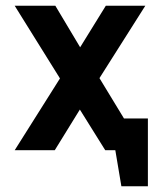

<svg xmlns="http://www.w3.org/2000/svg" viewBox="-20 -521 553 666"><path d="M369 -110V0H380L401 125H493V-110ZM258 -357 172 -501H31L188 -249L31 0H170L257 -141L345 0H477L325 -250L484 -501H347Z"/></svg>

Font: Advent Pro
Style: Bold
Weight: 700
Designer: VivaRado, Andreas Kalpakidis
Foundry: VivaRado, Andreas Kalpakidis
Version: Version 3.000